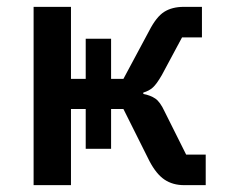

<svg xmlns="http://www.w3.org/2000/svg" viewBox="-20 -540 659 560"><path d="M78 0V-520H187V-310H230V-427H304V-310H340L415 -450Q436 -491 459 -505.5Q482 -520 516 -520H569V-431H511L452 -321Q437 -295 426 -285Q415 -275 398 -270V-266Q419 -262 433 -252.5Q447 -243 460 -215L523 -89H580V0H517Q484 0 460 -16Q436 -32 416 -70L340 -222H304V-106H230V-222H187V0Z"/></svg>

Font: IBM Plex Sans Medium
Style: Regular
Weight: 500
Designer: Mike Abbink, Paul van der Laan, Pieter van Rosmalen
Foundry: Bold Monday
Version: Version 3.201